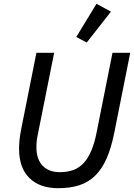

<svg xmlns="http://www.w3.org/2000/svg" viewBox="-20 -975 703 1007"><path d="M264 -698 179 -273Q174 -250 172.5 -234.5Q171 -219 171 -202Q171 -140 203.5 -106Q236 -72 294 -72Q334 -72 365 -83.5Q396 -95 419 -120Q442 -145 459 -185Q476 -225 487 -282L570 -698H663L579 -277Q563 -198 539 -143.5Q515 -89 479.5 -54Q444 -19 396 -3.5Q348 12 285 12Q188 12 134 -41.5Q80 -95 80 -194Q80 -217 82.5 -242Q85 -267 91 -297L171 -698ZM435 -752 380 -781 486 -955 562 -914Z"/></svg>

Font: IBM Plex Sans Text
Style: Italic
Weight: 450
Italic angle: -11°
Designer: Mike Abbink, Paul van der Laan, Pieter van Rosmalen
Foundry: Bold Monday
Version: Version 3.005